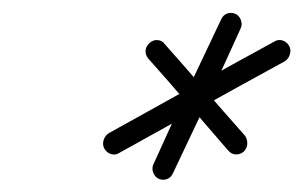

<svg xmlns="http://www.w3.org/2000/svg" viewBox="-20 -559 480 304"><path d="M330 -528Q333 -535 339.5 -537.5Q346 -540 353 -537Q359 -534 361.5 -527Q364 -520 361 -514Q335 -456 308 -399Q281 -342 254 -285Q254 -285 254 -285Q254 -285 254 -285Q251 -278 244.5 -275.5Q238 -273 231 -276Q225 -279 222.5 -286Q220 -293 223 -299Q249 -357 276 -414Q303 -471 330 -528Q330 -528 330 -528Q330 -528 330 -528ZM414 -493Q420 -497 427 -495Q434 -493 438 -486Q441 -480 439 -473Q437 -466 431 -462Q365 -426 299.5 -389.5Q234 -353 169 -317Q163 -313 156 -315Q149 -317 145 -324Q142 -330 144 -337Q146 -344 152 -348Q217 -384 282.5 -420.5Q348 -457 414 -493Q414 -493 414 -493Q414 -493 414 -493ZM217 -491Q222 -496 229.5 -495.5Q237 -495 241 -489Q273 -453 304.5 -416.5Q336 -380 368 -344Q368 -344 368 -344Q368 -344 368 -344Q372 -338 371.5 -331Q371 -324 366 -319Q360 -314 353 -314.5Q346 -315 341 -321Q310 -357 278.5 -393.5Q247 -430 215 -466Q210 -472 210.5 -479Q211 -486 217 -491Z"/></svg>

Font: FRB American Cursive
Style: Italic
Weight: 400
Italic angle: -25°
Version: Version 2.0;Modular Font Editor K font №1